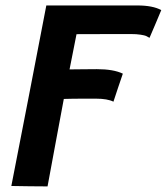

<svg xmlns="http://www.w3.org/2000/svg" viewBox="-20 -666 596 686"><path d="M149.9 0Q128.4 0 85.2 -0.5Q42 -1 20.5 -1.5Q41.5 -108.9 83.3 -324Q125 -539.1 145.5 -646.5H470.7Q525.9 -646.5 556.2 -629.9Q549.3 -613.3 535.4 -580.3Q521.5 -547.4 514.2 -530.8Q506.3 -535.6 501.7 -537.6Q497.1 -539.6 482.7 -542Q468.3 -544.4 445.8 -544.4H411.6Q342.8 -544.4 253.4 -543.9L228.5 -418Q257.8 -418 277.1 -418.5Q296.4 -418.9 326.2 -418.9Q385.7 -418.9 418.9 -402.8Q413.1 -386.2 401.9 -352.8Q390.6 -319.3 385.3 -302.7Q363.8 -313.5 322.8 -313.5H281.2Q239.7 -313.5 208 -312.5Q201.2 -277.8 176.8 -145.3Q152.3 -12.7 149.9 0Z"/></svg>

Font: Fantasque Sans Mono
Style: Bold Italic
Weight: 700
Italic angle: -11°
Monospace: yes
Designer: Jany Belluz
Version: Version 1.7.1